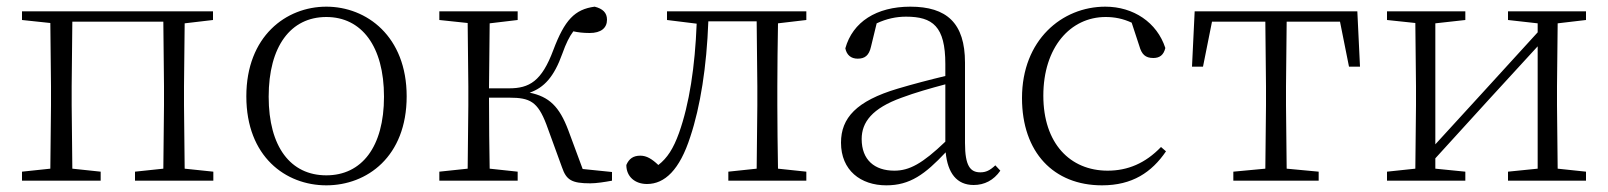

<svg xmlns="http://www.w3.org/2000/svg" viewBox="-20 -542 4825 576"><path d="M46 -482 131 -473 133 -283V-226L131 -36L46 -27V0H282V-27L197 -36L195 -226V-283L197 -477H470L472 -283V-226L470 -36L385 -27V0H620V-27L534 -36L532 -226V-283L534 -472L619 -482V-508H46Z M959 14C1081 14 1200 -72 1200 -253C1200 -433 1080 -522 959 -522C838 -522 719 -433 719 -253C719 -72 837 14 959 14ZM959 -16C852 -16 786 -101 786 -252C786 -403 852 -491 959 -491C1065 -491 1132 -403 1132 -252C1132 -101 1065 -16 959 -16Z M1666 -40C1679 -2 1695 8 1751 8C1769 8 1795 4 1816 0V-26L1728 -35L1685 -151C1658 -223 1627 -252 1569 -264C1612 -279 1642 -311 1667 -381C1678 -412 1688 -432 1700 -448C1714 -445 1729 -443 1749 -443C1783 -443 1801 -458 1801 -483C1801 -504 1788 -516 1764 -522C1704 -514 1674 -482 1640 -392C1605 -298 1568 -277 1507 -277H1447L1449 -472L1533 -482V-508H1298V-482L1383 -473L1385 -283V-226L1383 -36L1298 -27V0H1533V-27L1449 -36C1448 -90 1447 -174 1447 -249H1508C1570 -249 1593 -237 1619 -169Z M2249 0H2399V-27L2314 -36C2313 -91 2312 -172 2312 -226V-283C2312 -336 2313 -417 2314 -472L2399 -482V-508H1981V-482L2070 -471C2065 -342 2048 -230 2017 -143C2000 -96 1982 -68 1955 -47C1936 -65 1920 -75 1901 -75C1880 -75 1867 -66 1859 -47C1859 -12 1885 10 1921 10C1974 10 2019 -32 2051 -132C2081 -222 2100 -342 2105 -478H2250L2252 -283V-226L2250 -36L2165 -27V0Z M2901 13C2933 13 2961 -1 2981 -30L2966 -46C2950 -31 2938 -25 2921 -25C2891 -25 2875 -44 2875 -113V-354C2875 -473 2820 -522 2711 -522C2609 -522 2538 -476 2516 -397C2520 -377 2533 -366 2553 -366C2574 -366 2587 -375 2593 -402L2610 -472C2640 -486 2669 -492 2698 -492C2778 -492 2816 -463 2816 -350V-314C2770 -303 2720 -290 2673 -276C2549 -239 2503 -188 2503 -114C2503 -31 2562 14 2639 14C2710 14 2755 -19 2817 -85C2823 -23 2850 13 2901 13ZM2816 -117C2747 -51 2708 -30 2663 -30C2604 -30 2565 -62 2565 -125C2565 -175 2596 -217 2685 -249C2725 -264 2771 -277 2816 -289Z M3286 14C3377 14 3435 -25 3478 -88L3463 -101C3416 -52 3363 -30 3303 -30C3190 -30 3110 -112 3110 -255C3110 -400 3191 -491 3297 -491C3324 -491 3349 -486 3375 -474L3398 -404C3405 -379 3416 -368 3440 -368C3459 -368 3471 -377 3476 -398C3451 -475 3380 -522 3296 -522C3166 -522 3046 -422 3046 -248C3046 -85 3141 14 3286 14Z M3775 0H3936V-27L3840 -36L3838 -226V-283L3840 -477H4000L4027 -342H4060L4052 -508H3564L3556 -342H3589L3616 -477H3776L3778 -283V-226L3776 -36L3680 -27V0Z M4504 -482 4593 -472V-445L4426 -262L4286 -109V-472L4376 -482V-508H4141V-482L4226 -473L4228 -283V-226L4226 -36L4141 -27V0H4376V-27L4286 -36V-67L4449 -246L4593 -403V-36L4504 -27V0H4738V-27L4653 -36L4651 -226V-283L4653 -472L4738 -482V-508H4504Z"/></svg>

Font: Noto Serif TC ExtraLight
Style: Regular
Weight: 200
Designer: Ryoko NISHIZUKA 西塚涼子 (kana & ideographs); Frank Grießhammer (Latin, Greek & Cyrillic); Wenlong ZHANG 张文龙 (bopomofo); San
Foundry: Adobe
Version: Version 2.001;hotconv 1.1.0;makeotfexe 2.6.0